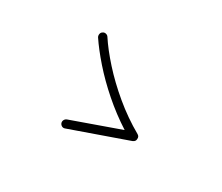

<svg xmlns="http://www.w3.org/2000/svg" viewBox="-99 -908 1198 1035"><g transform="rotate(30 500.0 -390.5)"><path d="M373 -115Q363 -111 354 -115.5Q345 -120 341 -130Q338 -140 342.5 -149Q347 -158 357 -162L655 -268Q574 -320 502 -383Q430 -446 373.5 -510.5Q317 -575 281 -629Q276 -638 278 -648.5Q280 -659 289 -664Q297 -670 307.5 -667.5Q318 -665 323 -657Q360 -600 421 -532Q482 -464 560 -399Q638 -334 726 -284Q740 -276 738 -260Q738 -245 722 -238Z"/></g></svg>

Font: Kurewa Gothic CJK TC Regular
Style: Regular
Weight: 400
Designer: Max Yao
Foundry: Max-Everyday
Version: Version 1.071; ttfautohint (v1.8.3)